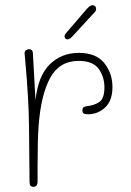

<svg xmlns="http://www.w3.org/2000/svg" viewBox="-20 -714 504 741"><path d="M414 -378Q414 -326 386 -299.5Q358 -273 319 -273Q307 -273 302.5 -276.5Q298 -280 298 -288Q298 -296 302 -299.5Q306 -303 314 -304Q344 -307 363.5 -320.5Q383 -334 383 -377Q383 -417 361 -448Q339 -479 283 -479Q210 -479 174 -414Q138 -349 129 -228Q125 -174 125 -70V-14Q125 7 109 7Q101 7 97.5 2.5Q94 -2 94 -13L92 -226Q91 -331 77 -485L75 -507V-509Q75 -516 80 -520Q85 -524 92 -524Q107 -524 107 -507L117 -327Q127 -422 172.5 -466Q218 -510 284 -510Q351 -510 382.5 -470.5Q414 -431 414 -378ZM229 -574Q229 -580 239 -591L312 -676Q327 -694 337 -694Q343 -694 347 -690Q351 -686 351 -679Q351 -674 347.5 -669.5Q344 -665 341 -662Q338 -659 337 -658L258 -572Q248 -562 240 -562Q236 -562 232.5 -565.5Q229 -569 229 -574Z"/></svg>

Font: Mali ExtraLight
Style: Regular
Weight: 275
Version: Version 1.000; ttfautohint (v1.6)